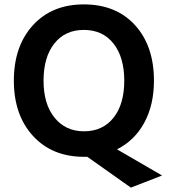

<svg xmlns="http://www.w3.org/2000/svg" viewBox="-20 -706 769 873"><path d="M178 -339Q178 -233 228 -171Q278 -109 362 -109Q447 -109 496 -170.5Q545 -232 545 -339Q545 -446 496 -508Q447 -570 361 -570Q276 -570 227 -508Q178 -446 178 -339ZM717 92 575 147 377 7H362Q217 7 130 -88Q43 -183 43 -339Q43 -496 129.5 -591Q216 -686 361 -686Q508 -686 594 -591.5Q680 -497 680 -339Q680 -229 636 -148Q592 -67 512 -27Z"/></svg>

Font: Hind Semibold
Style: Regular
Weight: 600
Designer: Manushi Parikh, Satya Rajpurohit
Foundry: Indian Type Foundry
Version: Version 1.201;PS 1.0;hotconv 1.0.78;makeotf.lib2.5.61930; tt